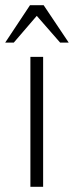

<svg xmlns="http://www.w3.org/2000/svg" viewBox="-57 -719 284 739"><path d="M60 -500H109V0H60ZM111 -699 207.5 -555H174.5L84.5 -658L-4 -555H-37L58.5 -699Z"/></svg>

Font: Urbanist ExtraLight
Style: Regular
Weight: 200
Designer: Corey Hu
Foundry: Corey Hu
Version: Version 1.330; ttfautohint (v1.8.4.7-5d5b)